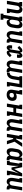

<svg xmlns="http://www.w3.org/2000/svg" viewBox="2858 -3426 783 6540"><g transform="rotate(90 3250.0 -156.5)"><path d="M7 0 77 -424H49V-520H206L196 -460Q204 -474 215.5 -487.5Q227 -501 241 -510.5Q255 -520 271.5 -524Q288 -528 304 -528Q330 -528 354 -519Q378 -510 395 -492Q412 -474 421 -450.5Q430 -427 433.5 -402Q437 -377 435.5 -350.5Q434 -324 430 -298L396 -96H425V0H268L320 -313Q322 -326 323 -339.5Q324 -353 323 -365.5Q322 -378 319 -390Q316 -402 309 -412Q302 -422 290.5 -427Q279 -432 266 -432Q249 -432 232 -424.5Q215 -417 203 -403.5Q191 -390 185 -373.5Q179 -357 176 -340L120 0Z M446 215V119H487L577 -424H549V-520H706L694 -448Q705 -466 719.5 -481.5Q734 -497 752 -507.5Q770 -518 789.5 -523Q809 -528 829 -528Q855 -528 877.5 -518.5Q900 -509 914 -490Q928 -471 935 -447.5Q942 -424 944 -399Q946 -374 944 -348.5Q942 -323 938 -298L918 -178Q914 -155 907.5 -133Q901 -111 890 -90Q879 -69 863.5 -50Q848 -31 828 -17.5Q808 -4 785 2Q762 8 740 8Q719 8 699.5 1.5Q680 -5 667 -19Q654 -33 646 -51Q638 -69 634 -89L600 119H653V215ZM708 -88Q728 -88 746.5 -97Q765 -106 778 -121.5Q791 -137 798 -155.5Q805 -174 808 -193L828 -313Q830 -327 831 -340.5Q832 -354 830.5 -366.5Q829 -379 825 -391.5Q821 -404 813 -413.5Q805 -423 792.5 -427.5Q780 -432 767 -432Q750 -432 733 -425Q716 -418 704 -404Q692 -390 685.5 -373.5Q679 -357 676 -340L656 -220Q654 -206 652.5 -192Q651 -178 651.5 -164Q652 -150 654.5 -136.5Q657 -123 663.5 -112Q670 -101 682 -94.5Q694 -88 708 -88Z M1170 8Q1144 8 1119.5 -1Q1095 -10 1078.5 -28Q1062 -46 1052.5 -69.5Q1043 -93 1039.5 -118Q1036 -143 1038 -169.5Q1040 -196 1044 -222L1077 -424H1049V-520H1206L1154 -207Q1152 -194 1151 -180.5Q1150 -167 1150.5 -154.5Q1151 -142 1154.5 -130Q1158 -118 1164.5 -108Q1171 -98 1182.5 -93Q1194 -88 1207 -88Q1225 -88 1241.5 -95.5Q1258 -103 1270 -116.5Q1282 -130 1288.5 -146.5Q1295 -163 1298 -180L1354 -520H1466L1399 -111Q1398 -107 1398.5 -102Q1399 -97 1402 -94Q1405 -91 1409.5 -89.5Q1414 -88 1418 -88H1435V8H1402Q1382 8 1362 4.5Q1342 1 1325 -9.5Q1308 -20 1297.5 -36.5Q1287 -53 1284 -72Q1276 -56 1264.5 -40.5Q1253 -25 1238 -13.5Q1223 -2 1205 3Q1187 8 1170 8Z M1599 8Q1581 8 1565.5 0Q1550 -8 1540.5 -22Q1531 -36 1526.5 -53Q1522 -70 1521 -88Q1520 -106 1521.5 -124Q1523 -142 1526 -160Q1526 -163 1526.5 -166Q1527 -169 1528 -172Q1528 -173 1528 -174.5Q1528 -176 1528 -177H1639Q1639 -176 1639 -174.5Q1639 -173 1638 -172Q1638 -171 1638 -169.5Q1638 -168 1637 -167V-165Q1637 -165 1637 -164.5Q1637 -164 1637 -163Q1636 -158 1635.5 -153Q1635 -148 1634 -142.5Q1633 -137 1632.5 -132Q1632 -127 1632 -122Q1632 -117 1632 -112Q1632 -107 1633 -102Q1634 -97 1635.5 -91.5Q1637 -86 1642 -86Q1647 -86 1650 -91.5Q1653 -97 1655 -102Q1657 -107 1658.5 -111.5Q1660 -116 1661.5 -121Q1663 -126 1664 -131Q1665 -136 1666 -141Q1667 -146 1668 -151Q1669 -156 1669 -161L1713 -421Q1714 -428 1710 -434Q1706 -440 1699 -440Q1695 -440 1691 -438Q1687 -436 1684 -433L1611 -361L1573 -394L1544 -418L1617 -491Q1626 -500 1638.5 -506.5Q1651 -513 1663 -517.5Q1675 -522 1687.5 -524Q1700 -526 1713 -526Q1728 -526 1740.5 -519Q1753 -512 1760 -500Q1767 -488 1769 -473.5Q1771 -459 1771 -444Q1778 -460 1787.5 -475.5Q1797 -491 1810.5 -503Q1824 -515 1841 -521.5Q1858 -528 1874 -528Q1892 -528 1908 -520Q1924 -512 1933.5 -498Q1943 -484 1947 -467Q1951 -450 1952.5 -432Q1954 -414 1952.5 -396Q1951 -378 1948 -360Q1947 -357 1946.5 -354Q1946 -351 1946 -348Q1946 -347 1945.5 -345.5Q1945 -344 1945 -343H1834Q1835 -344 1835 -345.5Q1835 -347 1835 -348Q1835 -349 1835.5 -350.5Q1836 -352 1836 -353V-355Q1836 -355 1836.5 -355.5Q1837 -356 1837 -357Q1838 -362 1838.5 -367Q1839 -372 1839.5 -377.5Q1840 -383 1840.5 -388Q1841 -393 1841 -398Q1841 -403 1841 -408Q1841 -413 1840.5 -418Q1840 -423 1838 -428.5Q1836 -434 1831 -434Q1826 -434 1823.5 -428.5Q1821 -423 1819 -418Q1817 -413 1815.5 -408.5Q1814 -404 1812.5 -399Q1811 -394 1810 -389Q1809 -384 1808 -379Q1807 -374 1806 -369Q1805 -364 1804 -359L1761 -99Q1760 -92 1764 -86Q1768 -80 1775 -80Q1779 -80 1783 -82Q1787 -84 1790 -87L1863 -159L1901 -126L1929 -102L1857 -29Q1847 -20 1835 -13.5Q1823 -7 1811 -2.5Q1799 2 1786 4Q1773 6 1761 6Q1746 6 1733 -1Q1720 -8 1713.5 -20Q1707 -32 1704.5 -46.5Q1702 -61 1703 -76Q1696 -60 1686 -44.5Q1676 -29 1663 -17Q1650 -5 1633 1.5Q1616 8 1599 8Z M2170 8Q2144 8 2119.5 -1Q2095 -10 2078.5 -28Q2062 -46 2052.5 -69.5Q2043 -93 2039.5 -118Q2036 -143 2038 -169.5Q2040 -196 2044 -222L2077 -424H2049V-520H2206L2154 -207Q2152 -194 2151 -180.5Q2150 -167 2150.5 -154.5Q2151 -142 2154.5 -130Q2158 -118 2164.5 -108Q2171 -98 2182.5 -93Q2194 -88 2207 -88Q2225 -88 2241.5 -95.5Q2258 -103 2270 -116.5Q2282 -130 2288.5 -146.5Q2295 -163 2298 -180L2354 -520H2466L2399 -111Q2398 -107 2398.5 -102Q2399 -97 2402 -94Q2405 -91 2409.5 -89.5Q2414 -88 2418 -88H2435V8H2402Q2382 8 2362 4.5Q2342 1 2325 -9.5Q2308 -20 2297.5 -36.5Q2287 -53 2284 -72Q2276 -56 2264.5 -40.5Q2253 -25 2238 -13.5Q2223 -2 2205 3Q2187 8 2170 8Z M2444 0 2460 -96Q2473 -96 2486.5 -98.5Q2500 -101 2512.5 -109Q2525 -117 2534 -128Q2543 -139 2549.5 -152Q2556 -165 2560.5 -178Q2565 -191 2568 -204.5Q2571 -218 2573.5 -231Q2576 -244 2578 -258V-259Q2578 -259 2578 -259.5Q2578 -260 2578 -260L2605 -424H2576V-520H2966L2896 -96H2925V0H2768L2838 -424H2718L2688 -246Q2684 -222 2679.5 -198.5Q2675 -175 2667.5 -152Q2660 -129 2648 -107Q2636 -85 2619.5 -66Q2603 -47 2582 -33Q2561 -19 2538 -11Q2515 -3 2491 -1.5Q2467 0 2444 0Z M3206 8Q3180 8 3154 3.5Q3128 -1 3106 -13Q3084 -25 3067.5 -43.5Q3051 -62 3043 -86Q3035 -110 3034.5 -136.5Q3034 -163 3038 -189L3077 -424H3049V-520H3206L3171 -307Q3195 -322 3222.5 -328Q3250 -334 3278 -334Q3301 -334 3323.5 -329Q3346 -324 3364 -312Q3382 -300 3394 -281.5Q3406 -263 3411.5 -241.5Q3417 -220 3417 -196.5Q3417 -173 3413 -150Q3409 -127 3401 -104.5Q3393 -82 3377.5 -62.5Q3362 -43 3341.5 -29Q3321 -15 3298.5 -6.5Q3276 2 3252.5 5Q3229 8 3206 8ZM3208 -88Q3224 -88 3240 -92Q3256 -96 3270 -106Q3284 -116 3292 -131.5Q3300 -147 3303 -163Q3305 -178 3302.5 -193.5Q3300 -209 3290 -219.5Q3280 -230 3265 -234Q3250 -238 3234 -238Q3221 -238 3208.5 -236Q3196 -234 3184 -228.5Q3172 -223 3162.5 -212.5Q3153 -202 3151 -189L3148 -174Q3146 -158 3147 -142Q3148 -126 3155.5 -113Q3163 -100 3177.5 -94Q3192 -88 3208 -88Z M3507 0 3577 -424H3549V-520H3706L3672 -315H3820L3854 -520H3966L3896 -96H3925V0H3768L3804 -219H3656L3620 0Z M4170 8Q4144 8 4119.5 -1Q4095 -10 4078.5 -28Q4062 -46 4052.5 -69.5Q4043 -93 4039.5 -118Q4036 -143 4038 -169.5Q4040 -196 4044 -222L4077 -424H4049V-520H4206L4154 -207Q4152 -194 4151 -180.5Q4150 -167 4150.5 -154.5Q4151 -142 4154.5 -130Q4158 -118 4164.5 -108Q4171 -98 4182.5 -93Q4194 -88 4207 -88Q4225 -88 4241.5 -95.5Q4258 -103 4270 -116.5Q4282 -130 4288.5 -146.5Q4295 -163 4298 -180L4354 -520H4466L4399 -111Q4398 -107 4398.5 -102Q4399 -97 4402 -94Q4405 -91 4409.5 -89.5Q4414 -88 4418 -88H4435V8H4402Q4382 8 4362 4.5Q4342 1 4325 -9.5Q4308 -20 4297.5 -36.5Q4287 -53 4284 -72Q4276 -56 4264.5 -40.5Q4253 -25 4238 -13.5Q4223 -2 4205 3Q4187 8 4170 8Z M4538 0 4609 -424H4580V-520H4737L4702 -308H4720L4855 -520H4982L4807 -260L4896 0H4781L4715 -212H4686L4651 0Z M5144 8Q5119 8 5096.5 -1.5Q5074 -11 5059.5 -30Q5045 -49 5038.5 -72.5Q5032 -96 5030 -121Q5028 -146 5030 -171.5Q5032 -197 5036 -222L5056 -342Q5060 -365 5066 -387Q5072 -409 5083 -430Q5094 -451 5110 -470Q5126 -489 5146 -502.5Q5166 -516 5188.5 -522Q5211 -528 5234 -528Q5255 -528 5274 -521.5Q5293 -515 5306.5 -501Q5320 -487 5327.5 -469Q5335 -451 5339 -431L5354 -520H5466L5399 -111Q5398 -107 5398.5 -102Q5399 -97 5402 -94Q5405 -91 5409.5 -89.5Q5414 -88 5418 -88H5435V8H5402Q5381 8 5360 4Q5339 0 5322.5 -11Q5306 -22 5295.5 -40Q5285 -58 5284 -79Q5273 -60 5258 -43Q5243 -26 5225 -14.5Q5207 -3 5186 2.5Q5165 8 5144 8ZM5207 -88Q5224 -88 5241 -95Q5258 -102 5270 -116Q5282 -130 5288.5 -146.5Q5295 -163 5298 -180L5317 -300Q5320 -314 5321.5 -328Q5323 -342 5322 -356Q5321 -370 5318.5 -383.5Q5316 -397 5309.5 -408Q5303 -419 5291 -425.5Q5279 -432 5265 -432Q5246 -432 5227.5 -423Q5209 -414 5196 -398.5Q5183 -383 5176 -364.5Q5169 -346 5166 -327L5146 -207Q5144 -193 5143 -179.5Q5142 -166 5143 -153.5Q5144 -141 5148.5 -128.5Q5153 -116 5161 -106.5Q5169 -97 5181 -92.5Q5193 -88 5207 -88Z M5458 0V-96H5500L5554 -424H5525V-520H5676L5734 -246L5884 -520H5990L5920 -96H5948V0H5791L5808 -104Q5815 -142 5823 -180Q5831 -218 5842.5 -256Q5854 -294 5867 -331.5Q5880 -369 5890 -407L5754 -156H5686L5632 -406Q5630 -368 5630 -330.5Q5630 -293 5629 -255.5Q5628 -218 5624 -180Q5620 -142 5613 -104L5596 0Z M6170 8Q6144 8 6119.5 -1Q6095 -10 6078.5 -28Q6062 -46 6052.5 -69.5Q6043 -93 6039.5 -118Q6036 -143 6038 -169.5Q6040 -196 6044 -222L6077 -424H6049V-520H6206L6154 -207Q6152 -194 6151 -180.5Q6150 -167 6150.5 -154.5Q6151 -142 6154.5 -130Q6158 -118 6164.5 -108Q6171 -98 6182.5 -93Q6194 -88 6207 -88Q6225 -88 6241.5 -95.5Q6258 -103 6270 -116.5Q6282 -130 6288.5 -146.5Q6295 -163 6298 -180L6354 -520H6466L6399 -111Q6398 -107 6398.5 -102Q6399 -97 6402 -94Q6405 -91 6409.5 -89.5Q6414 -88 6418 -88H6435V8H6402Q6382 8 6362 4.5Q6342 1 6325 -9.5Q6308 -20 6297.5 -36.5Q6287 -53 6284 -72Q6276 -56 6264.5 -40.5Q6253 -25 6238 -13.5Q6223 -2 6205 3Q6187 8 6170 8Z"/></g></svg>

Font: Iosevka Gothic
Style: Bold Italic
Weight: 700
Italic angle: -9°
Monospace: yes
Designer: Belleve Invis
Foundry: Belleve Invis
Version: Version 15.5.1; ttfautohint (v1.8.4)